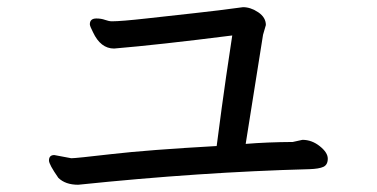

<svg xmlns="http://www.w3.org/2000/svg" viewBox="-20 -594 1040 530"><path d="M195.8 -84Q160.6 -84 141.1 -103Q115.2 -140.1 115.2 -150.9Q115.2 -166 129.9 -166L176.8 -157.2Q189 -157.2 288.6 -168.7Q388.2 -180.2 578.1 -190.9Q582 -220.7 592 -295.9Q602.1 -371.1 621.1 -496.1Q417 -470.2 294.9 -460Q257.8 -460 236.8 -504.9Q228 -522 228 -526.9Q228 -543 246.1 -543Q259.3 -543 270 -539.1Q280.8 -535.2 289.1 -535.2Q314 -535.2 384 -543Q454.1 -550.8 518.6 -557.9Q583 -564.9 650.9 -574.2Q671.9 -574.2 692.9 -560.1Q713.9 -545.9 713.9 -524.9L706.1 -498L658.2 -196.8Q718.3 -201.7 788.1 -202.1L814.9 -208Q840.8 -208 862.8 -190.4Q884.8 -172.9 884.8 -156Q884.8 -139.2 872.8 -133.5Q860.8 -127.9 834 -127Q533.7 -119.1 195.8 -84Z"/></svg>

Font: LXGW WenKai Screen R
Style: Regular
Weight: 400
Designer: Fontworks Inc.
Version: Version 1.235;May 31, 2022